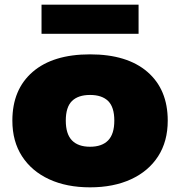

<svg xmlns="http://www.w3.org/2000/svg" viewBox="-20 -792 772 823"><path d="M366 11Q265.5 11 190.8 -23.5Q116 -58 74.5 -122Q33 -186 33 -275Q33 -408.5 120 -483.8Q207 -559 366 -559Q525 -559 612 -483.8Q699 -408.5 699 -275Q699 -186 657.8 -122Q616.5 -58 541.5 -23.5Q466.5 11 366 11ZM366 -163Q417 -163 443.5 -190.2Q470 -217.5 470 -275Q470 -333 443.5 -359Q417 -385 366 -385Q315 -385 288.5 -359Q262 -333 262 -275Q262 -217.5 288.5 -190.2Q315 -163 366 -163ZM158 -647V-772H574V-647Z"/></svg>

Font: Encode Sans Expanded Expanded Black
Style: Regular
Weight: 900
Width: 7
Designer: Multiple Designers
Foundry: Impallari Type
Version: Version 3.000; ttfautohint (v1.8.3) -l 8 -r 50 -G 200 -x 14 